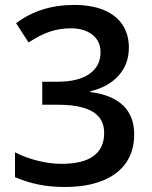

<svg xmlns="http://www.w3.org/2000/svg" viewBox="-20 -744 611 774"><path d="M40.5 -29.8V-129.9Q83.5 -107.9 133.3 -95.7Q183.1 -83.5 227.5 -83.5Q314 -83.5 356.9 -115Q399.9 -146.5 399.9 -207.5Q399.9 -247.6 378.4 -272.9Q356.9 -298.3 313 -310.5Q274.4 -321.8 212.4 -321.8H150.4V-414.6H213.4Q294.9 -414.6 340.1 -445.8Q385.3 -477.1 385.3 -533.2Q385.3 -578.1 352.5 -604Q319.8 -629.9 265.6 -629.9Q221.2 -629.9 181.2 -616.5Q141.1 -603 95.2 -572.8L44.9 -650.4Q142.1 -724.1 279.3 -724.1Q348.1 -724.1 397.7 -703.9Q447.3 -683.6 473.4 -644.8Q499.5 -606 499.5 -552.2Q499.5 -485.8 458.3 -439.5Q417 -393.1 343.8 -376V-373Q431.6 -361.8 476.3 -318.8Q521 -275.9 521 -202.1Q521 -135.7 488.3 -88.1Q455.6 -40.5 392.6 -15.4Q329.6 9.8 241.2 9.8Q185.1 9.8 137 0.2Q88.9 -9.3 40.5 -29.8Z"/></svg>

Font: Viking Open Sans Light
Style: Bold
Weight: 600
Foundry: Ascender Corporation
Version: Version 2.001